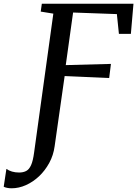

<svg xmlns="http://www.w3.org/2000/svg" viewBox="-127 -763 740 1035"><path d="M-64.5 252Q-77.5 252 -89.5 249.5Q-101.5 247 -107 243.5L-92.5 147.5Q-80 156.5 -62.5 161.8Q-45 167 -24 167Q-2 167 14 158.8Q30 150.5 40.5 127.2Q51 104 57 58L160.5 -689.5L92.5 -700.5L98.5 -743H592.5L578.5 -580.5H514L503 -687L267 -695.5L227.5 -412L471 -418.5L461.5 -342.5L221.5 -353L167.5 25.5Q161 74 138.5 115.2Q116 156.5 83.8 187Q51.5 217.5 13 234.8Q-25.5 252 -64.5 252Z"/></svg>

Font: Merriweather 24pt
Style: Italic
Weight: 400
Italic angle: -7.8°
Designer: Eben Sorkin
Foundry: Eben Sorkin
Version: Version 2.101